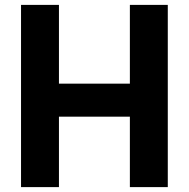

<svg xmlns="http://www.w3.org/2000/svg" viewBox="-20 -765 772 785"><path d="M66 0H221V-288H511V0H666V-745H511V-423H221V-745H66Z"/></svg>

Font: Mluvka ExtraBold
Style: Regular
Weight: 800
Designer: Modified by Jiří Krblich, Original typeface by Gumpita Rahayu
Foundry: Gumpita Rahayu & Jiří Krblich
Version: Version 2.000;Glyphs 3.1.1 (3134)